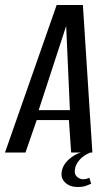

<svg xmlns="http://www.w3.org/2000/svg" viewBox="-45 -611 441 769"><path d="M-25 0 182 -591H287L325 0H240L231 -130H102L57 0ZM110 -170H235L220 -507ZM266 138Q235 138 216.5 120.5Q198 103 202 78Q206 50 230 28Q254 6 282 -1L317 0Q289 11 273 30Q257 49 255 68Q252 87 263.5 97Q275 107 287 107Q296 107 302.5 105Q309 103 313 101L320 125Q313 128 300 133Q287 138 266 138Z"/></svg>

Font: Alumni Sans Medium
Style: Italic
Weight: 500
Italic angle: -8°
Designer: Robert E. Leuschke
Foundry: Robert E. Leuschke
Version: Version 1.016